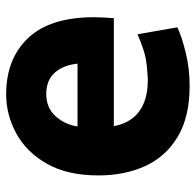

<svg xmlns="http://www.w3.org/2000/svg" viewBox="-26 -566 621 608"><g transform="rotate(90 284.0 -261.5)"><path d="M535 -263Q535 -346 505.5 -411Q476 -476 413 -514Q350 -552 251 -552Q195 -552 143.5 -539Q92 -526 66 -513L88 -387Q108 -396 138 -406Q168 -416 208 -418Q225 -420 240 -419.5Q255 -419 269 -417Q362 -402 379 -312H37Q36 -298 35 -281Q34 -264 34 -250Q34 -110 100 -40.5Q166 29 278 29Q343 29 402 -3Q461 -35 498 -100Q535 -165 535 -263ZM380 -197Q374 -157 347.5 -127.5Q321 -98 277 -98Q234 -98 210 -124.5Q186 -151 181 -197Z"/></g></svg>

Font: Repo Bold
Style: Bold
Weight: 700
Designer: Stefan Peev
Foundry: Context Ltd
Version: Version 1.502